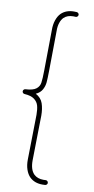

<svg xmlns="http://www.w3.org/2000/svg" viewBox="-98 -727 470 964"><g transform="rotate(10 137.0 -245.5)"><path d="M217.8 184.1Q217.8 189 214.4 192.4Q210.9 195.8 206.5 196.3Q201.7 196.8 192.4 196.8Q152.3 196.8 127.4 172.9Q113.3 158.7 105.7 136.2Q98.1 113.8 98.6 85.4L102.1 -118.7L102.5 -143.1Q102.5 -170.4 97.4 -189.2Q92.3 -208 75.4 -220.7Q58.6 -233.4 25.9 -235.4Q21 -235.4 17.3 -239Q13.7 -242.7 13.7 -247.6Q13.7 -252.4 17.3 -256.1Q21 -259.8 25.9 -259.8Q63.5 -261.7 79.6 -274.2Q95.7 -286.6 98.6 -306.2Q101.6 -325.7 102.1 -370.6L104.5 -575.2Q104 -603 111.8 -626Q119.6 -648.9 133.3 -662.6Q158.2 -686.5 198.2 -686.5Q207.5 -686.5 212.4 -686Q216.8 -685.5 220.2 -682.1Q223.6 -678.7 223.6 -673.8Q223.6 -668.5 219.5 -664.8Q215.3 -661.1 210.4 -661.6Q206.5 -662.1 199.2 -662.1Q168.9 -662.1 150.9 -645Q140.6 -634.8 134.5 -616.7Q128.4 -598.6 128.9 -575.2L126.5 -370.6Q126 -331.5 124.3 -312.3Q122.6 -293 112.8 -274.9Q103 -256.8 80.6 -246.6Q108.4 -231.9 117.7 -205.1Q127 -178.2 127 -142.1L126.5 -118.7L123 85.4Q122.6 133.3 145 155.3Q163.1 172.4 193.4 172.4Q200.7 172.4 204.6 171.9Q209.5 171.4 213.6 175Q217.8 178.7 217.8 184.1Z"/></g></svg>

Font: Velvelyne Light
Style: Regular
Weight: 200
Designer: Manon Van der Borght et Mariel Nils
Foundry: Velvetyne
Version: Version 1.070